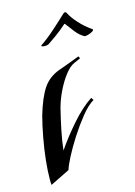

<svg xmlns="http://www.w3.org/2000/svg" viewBox="-102 -686 530 752"><g transform="rotate(-15 163.0 -310.0)"><path d="M12 10Q11 5 11 -1.5Q11 -8 11 -15Q11 -46 15.5 -89Q20 -132 28.5 -178Q37 -224 47 -262Q67 -330 91 -366Q115 -402 160 -418Q165 -420 178.5 -424.5Q192 -429 207 -435Q222 -441 233 -445Q244 -449 244 -449L248 -440L221 -428Q203 -420 184 -395.5Q165 -371 149 -338.5Q133 -306 124 -273Q114 -233 105 -189.5Q96 -146 92 -108Q124 -155 166.5 -203.5Q209 -252 250 -279L257 -269Q232 -254 205.5 -221Q179 -188 154.5 -150Q130 -112 113 -79Q96 -46 91 -29ZM288 -519Q269 -529 254 -548.5Q239 -568 227 -584Q226 -586 224 -586Q222 -586 221 -584Q200 -565 175.5 -547.5Q151 -530 143 -525Q137 -522 128 -522Q121 -522 116.5 -524Q112 -526 116 -529Q143 -547 175 -575.5Q207 -604 229 -625Q238 -634 243 -626Q254 -604 276 -580Q298 -556 323 -539Q330 -535 322 -529.5Q314 -524 303 -521Q292 -518 288 -519Z"/></g></svg>

Font: Kings
Style: Regular
Weight: 400
Designer: Robert E. Leuschke
Foundry: Robert E. Leuschke
Version: Version 1.010; ttfautohint (v1.8.3)